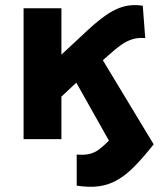

<svg xmlns="http://www.w3.org/2000/svg" viewBox="-20 -537 631 741"><path d="M276 179.5V59.5Q306 62 326 57Q346 52 362.8 39.2Q379.5 26.5 400.5 6L274.5 -218L217 -164V0H71V-505H217V-326L320 -422Q357.5 -456.5 390.5 -479.5Q423.5 -502.5 457.2 -511.8Q491 -521 531 -515L540.5 -390Q512.5 -392.5 490 -385.2Q467.5 -378 446.8 -363.2Q426 -348.5 403 -327.5L377 -304.5L573 20Q533.5 70 500 104.2Q466.5 138.5 433.2 157.5Q400 176.5 362.2 181.8Q324.5 187 276 179.5Z"/></svg>

Font: Geologica Cursive SemiBold
Style: Regular
Weight: 600
Designer: Sindre Bremnes, Frode Helland
Foundry: Monokrom Skriftforlag AS
Version: Version 1.010;gftools[0.9.28]